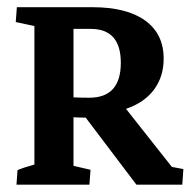

<svg xmlns="http://www.w3.org/2000/svg" viewBox="-20 -503 521 523"><path d="M24.9 0 27.8 -39.6Q46.4 -47.4 73.7 -54.7V-432.1L22.9 -442.9L25.9 -483.4H231.4Q325.2 -483.4 375.5 -447Q425.8 -410.6 425.8 -343.3Q425.8 -293.9 399.2 -258.5Q372.6 -223.1 323.2 -206.5L448.2 -48.3L479.5 -42.5L476.6 0H351.6L213.4 -182.6Q197.3 -182.6 180.2 -183.6V-51.3L226.6 -40.5L223.6 0ZM227.1 -424.3H180.2V-237.8Q202.1 -236.8 223.1 -236.8Q309.1 -236.8 309.1 -332Q309.1 -424.3 227.1 -424.3Z"/></svg>

Font: Markazi Text SemiBold
Style: Regular
Weight: 600
Designer: Borna Izadpanah (Arabic designer), Fiona Ross (Arabic design director) and Florian Runge (Latin designer)
Foundry: Borna Izadpanah and Florian Runge
Version: Version 1.001; ttfautohint (v1.8.3)